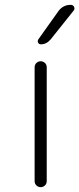

<svg xmlns="http://www.w3.org/2000/svg" viewBox="-20 -773 328 793"><path d="M149 -590Q141 -590 137.5 -596.5Q134 -603 138 -610L222 -728Q241 -753 272 -753Q282 -753 286 -744.5Q290 -736 284 -729L189 -610Q172 -590 149 -590ZM123 -25V-495Q123 -506 130.5 -513Q138 -520 148 -520Q158 -520 165.5 -513Q173 -506 173 -495V-25Q173 -14 165.5 -7Q158 0 148 0Q138 0 130.5 -7Q123 -14 123 -25Z"/></svg>

Font: Rounded Mplus 1c Light
Style: Regular
Weight: 300
Version: Version 1.059.20150529